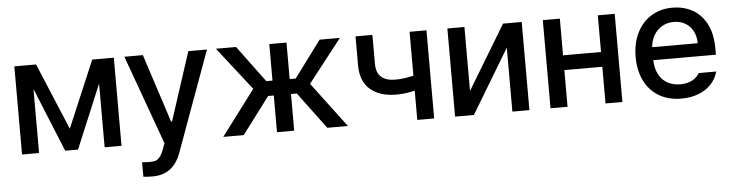

<svg xmlns="http://www.w3.org/2000/svg" viewBox="-46 -745 4390 1151"><g transform="rotate(-5 2149.5 -169.0)"><path d="M532.2 -530.3H662.1V0H560.5V-383.3L400.4 0H323.2L166 -384.8V0H63.5V-530.3H194.3L362.3 -128.9Z M776.4 196.3V109.4Q799.8 111.3 823.2 111.3Q843.3 111.3 856.4 107.4Q869.6 103.5 882.6 88.4Q895.5 73.2 907.2 42L919.9 6.8L725.6 -530.3H836.9L970.7 -119.1H976.6L1110.4 -530.3H1222.7L1003.9 70.3Q981 134.3 938.7 166.7Q896.5 199.2 832 199.2Q796.9 199.2 776.4 196.3Z M1478.5 -271.5 1276.4 -530.3H1397.5L1560.5 -310.5H1597.7V-530.3H1701.2V-310.5H1737.3L1900.4 -530.3H2022.5L1820.3 -271.5L2024.4 0H1900.4L1736.3 -220.7H1701.2V0H1597.7V-220.7H1563.5L1397.5 0H1274.4Z M2543.5 0H2441.9V-176.3Q2388.2 -162.1 2331.5 -162.1Q2231 -162.1 2173.8 -211.4Q2116.7 -260.7 2116.7 -357.4V-531.2H2218.3V-357.4Q2218.3 -303.2 2247.6 -277.6Q2276.9 -252 2331.5 -252Q2387.2 -252 2441.9 -266.6V-530.3H2543.5Z M3004.4 -530.3H3116.7V0H3014.2V-384.8L2782.7 0H2669.4V-530.3H2772V-145.5Z M3346.2 -309.6H3574.7V-530.3H3676.3V0H3574.7V-220.7H3346.2V0H3243.7V-530.3H3346.2Z M3778.8 -261.7Q3778.8 -342.8 3809.3 -405.3Q3839.8 -467.8 3895.5 -502.4Q3951.2 -537.1 4023.9 -537.1Q4087.9 -537.1 4141.1 -509.3Q4194.3 -481.4 4226.8 -421.6Q4259.3 -361.8 4259.3 -270.5V-233.4H3882.3Q3883.8 -184.1 3902.6 -148.2Q3921.4 -112.3 3954.6 -93.8Q3987.8 -75.2 4031.7 -75.2Q4074.2 -75.2 4103.5 -91.1Q4132.8 -106.9 4147 -132.8H4252.4Q4240.7 -89.8 4210.4 -57.4Q4180.2 -24.9 4134 -7.1Q4087.9 10.7 4030.8 10.7Q3953.6 10.7 3896.7 -22.9Q3839.8 -56.6 3809.3 -118.2Q3778.8 -179.7 3778.8 -261.7ZM4156.7 -311.5Q4156.7 -352.1 4140.4 -383.8Q4124 -415.5 4094.2 -433.3Q4064.5 -451.2 4024.9 -451.2Q3984.4 -451.2 3952.9 -432.4Q3921.4 -413.6 3903.3 -381.6Q3885.3 -349.6 3882.8 -311.5Z"/></g></svg>

Font: Pretendard Std Medium
Style: Regular
Weight: 500
Designer: Base glyphs from Inter by Rasmus Andersson; Hangeul glyphs from Noto Sans CJK(Source Han Sans) by Jang Soo-young and Kan
Foundry: Kil Hyung-jin
Version: Version 1.309